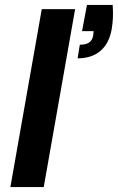

<svg xmlns="http://www.w3.org/2000/svg" viewBox="-20 -757 477 777"><path d="M22 0 149 -720H284L157 0ZM294 -521 303 -576Q327 -576 340 -584.5Q353 -593 357 -612L359 -631H312L332 -737H436Q438 -708 437 -685.5Q436 -663 432 -639Q422 -582 387 -551.5Q352 -521 294 -521Z"/></svg>

Font: DM Sans
Style: Bold Italic
Weight: 700
Italic angle: -10°
Designer: Colophon Foundry, Jonny Pinhorn
Foundry: Colophon Foundry
Version: Version 4.004;gftools[0.9.30]